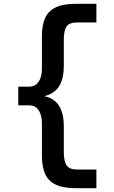

<svg xmlns="http://www.w3.org/2000/svg" viewBox="-20 -803 600 1008"><path d="M378 185Q310 185 271 165.5Q232 146 216 108Q200 70 200 15V-155Q200 -183 192.5 -204.5Q185 -226 170.5 -238Q156 -250 132 -250H76V-348H132Q155 -348 170 -360Q185 -372 192.5 -393.5Q200 -415 200 -443V-613Q200 -669 216 -706.5Q232 -744 271 -763.5Q310 -783 378 -783H486V-685H384Q345 -685 330 -664.5Q315 -644 315 -594V-458Q315 -411 303.5 -378Q292 -345 269.5 -326Q247 -307 213 -298Q247 -291 269.5 -271.5Q292 -252 303.5 -219.5Q315 -187 315 -140V-5Q315 44 330 65.5Q345 87 385 87H486V185Z"/></svg>

Font: Ubuntu Sans Mono SemiBold
Style: Regular
Weight: 600
Monospace: yes
Designer: Dalton Maag Ltd
Foundry: Dalton Maag Ltd
Version: Version 1.006